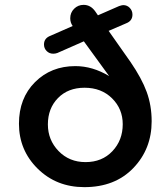

<svg xmlns="http://www.w3.org/2000/svg" viewBox="-20 -758 668 790"><path d="M429 -445 325 -588 216 -540Q208 -537 199 -537Q183 -537 172 -548Q161 -559 161 -575Q161 -601 188 -611L279 -651Q269 -665 269 -683Q269 -706 285 -722Q301 -738 324 -738Q353 -738 372 -711L383 -695L470 -733Q482 -737 487 -737Q503 -737 514 -725.5Q525 -714 525 -698Q525 -672 499 -662L427 -631L517 -503Q563 -436 583.5 -380Q604 -324 604 -259Q604 -145 528.5 -66.5Q453 12 327 12Q212 12 135 -64Q58 -140 58 -249Q58 -354 124 -420Q190 -486 290 -486Q361 -486 429 -445ZM485 -247Q485 -310 441 -353.5Q397 -397 328 -397Q260 -397 218.5 -354.5Q177 -312 177 -246Q177 -182 221 -136.5Q265 -91 332 -91Q400 -91 442.5 -136Q485 -181 485 -247Z"/></svg>

Font: Quicksand
Style: Bold
Weight: 700
Designer: Andrew Paglinawan
Foundry: Andrew Paglinawan
Version: 1.002